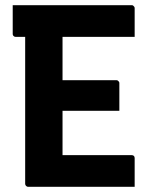

<svg xmlns="http://www.w3.org/2000/svg" viewBox="-20 -720 590 740"><path d="M29 -700H488Q491 -700 493 -698.5Q495 -697 497 -694.5Q499 -692 499 -689Q499 -658 499 -633.5Q499 -609 499 -578H40Q37 -578 34.5 -579.5Q32 -581 30.5 -583.5Q29 -586 29 -589Q29 -620 29 -645Q29 -670 29 -700ZM166 -411H429Q432 -411 434.5 -409Q437 -407 438.5 -405Q440 -403 440 -400Q440 -379 440 -361.5Q440 -344 440 -327.5Q440 -311 440 -293H166ZM89 0Q86 0 84 -1Q82 -2 80.5 -3.5Q79 -5 78 -7Q77 -9 77 -11Q77 -38 77 -89.5Q77 -141 77 -207.5Q77 -274 77 -347.5Q77 -421 77 -493.5Q77 -566 77 -627H229L221 -605Q221 -582 221 -558Q221 -534 221 -510Q221 -464 221 -415Q221 -366 221 -317Q221 -268 221 -218.5Q221 -169 221 -122H488Q493 -122 496 -119Q499 -116 499 -111Q499 -82 499 -55.5Q499 -29 499 0Z"/></svg>

Font: Recursive
Style: Bold
Weight: 700
Version: Version 1.085